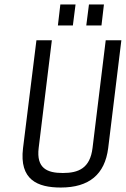

<svg xmlns="http://www.w3.org/2000/svg" viewBox="-20 -829 563 859"><path d="M261 -55C191 -55 142 -76 153 -167L212 -649H143L83 -166C66 -25 147 10 252 10C379 10 449 -49 464 -166L523 -649H453L394 -167C383 -76 331 -55 261 -55ZM306 -715 318 -809H250L239 -715ZM434 -715 445 -809H378L366 -715Z"/></svg>

Font: Gamestation Condensed
Style: Italic
Weight: 400
Width: 3
Designer: Jonas Hecksher
Foundry: Jonas Hecksher, Playtypeª, e-types AS
Version: Version 1.003